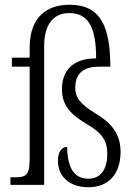

<svg xmlns="http://www.w3.org/2000/svg" viewBox="-20 -779 568 809"><path d="M352 10C435 10 488 -43 488 -139C488 -204 461 -254 384 -300C315 -341 297 -372 297 -408C297 -457 318 -498 397 -498H445C444 -662 408 -759 273 -759C180 -759 105 -710 105 -578V-536H30V-498H105V-107C105 -40 88 -32 43 -32H24V0H166V-585C166 -664 197 -724 272 -724C358 -724 385 -653 385 -533C284 -533 241 -479 241 -403C241 -329 285 -292 351 -253C414 -216 432 -182 432 -130C432 -63 402 -26 353 -26C290 -26 264 -75 263 -160C246 -160 224 -147 224 -101C224 -36 273 10 352 10Z"/></svg>

Font: Noto Serif Devanagari Condensed Light
Style: Regular
Weight: 300
Width: 3
Designer: Universal Thirst, Indian Type Foundry and the Monotype Design Team
Foundry: Monotype Imaging Inc.
Version: Version 2.004